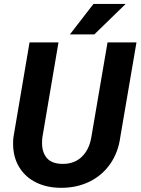

<svg xmlns="http://www.w3.org/2000/svg" viewBox="-20 -921 697 952"><path d="M326.7 -750.5 443.4 -901.4H603L447.8 -750.5ZM513.2 -710.9H656.7L576.7 -242.7Q566.4 -165.5 526.6 -108.4Q486.8 -51.3 424.1 -20.5Q361.3 10.3 283.7 10.3Q212.9 10.3 158.9 -16.4Q105 -43 75 -92.5Q44.9 -142.1 44.9 -209Q44.9 -227.1 46.9 -242.2L126.5 -710.9H270L190.4 -241.7Q188.5 -228 188.5 -211.9Q188.5 -164.1 213.4 -136.2Q238.3 -108.4 291.5 -108.4Q349.6 -108.4 386 -144Q422.4 -179.7 432.6 -239.3Z"/></svg>

Font: Mardoto
Style: Bold Italic
Weight: 700
Italic angle: -12°
Designer: Christian Robertson, Vahan Hovhannisyan
Foundry: Google
Version: Version 1.000